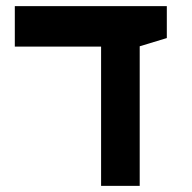

<svg xmlns="http://www.w3.org/2000/svg" viewBox="-20 -606 626 626"><path d="M309.6 0V-454.1H28.3V-585.9H523.9V-481.9L435.5 -455.1V0Z"/></svg>

Font: Cascadia Code NF
Style: Bold
Weight: 700
Monospace: yes
Designer: Aaron Bell
Foundry: Saja Typeworks
Version: Version 2404.023; ttfautohint (v1.8.4)